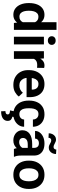

<svg xmlns="http://www.w3.org/2000/svg" viewBox="1163 -1953 1015 3381"><g transform="rotate(90 1670.5 -262.5)"><path d="M370.8 -113.7V-750H506.4V0H384.2ZM34.1 -258V-268.3Q34.1 -348.8 58.4 -409.6Q82.8 -470.4 129.1 -504.2Q175.4 -538.1 241 -538.1Q303.6 -538.1 345.6 -504.2Q387.5 -470.3 411.8 -410.8Q436 -351.4 445.1 -274.1V-248.8Q436 -175.2 411.7 -116.6Q387.4 -58 345.3 -24.1Q303.1 9.8 240 9.8Q175.1 9.8 129 -25.1Q82.8 -60.1 58.4 -120.6Q34.1 -181.2 34.1 -258ZM169.1 -268.3V-258Q169.1 -213.4 179.4 -176.7Q189.6 -140 212.8 -118.6Q235.9 -97.1 274.2 -97.1Q311.2 -97.1 335.3 -113.8Q359.4 -130.5 372.4 -159.7Q385.4 -188.9 388.5 -226.1V-296.3Q386.7 -326.4 379.1 -351.2Q371.5 -376.1 357.7 -393.9Q343.8 -411.8 323.4 -421.6Q302.9 -431.4 275.2 -431.4Q237 -431.4 213.8 -409.6Q190.5 -387.8 179.8 -350.9Q169.1 -314 169.1 -268.3Z M761.9 -528.3V0H626.6V-528.3ZM618 -666.1Q618 -696 638.6 -715.5Q659.2 -735.1 694 -735.1Q728.7 -735.1 749.5 -715.5Q770.3 -696 770.3 -666.1Q770.3 -636.6 749.5 -617.2Q728.7 -597.8 694 -597.8Q659.2 -597.8 638.6 -617.2Q618 -636.6 618 -666.1Z M1016.3 -416.6V0H881.4V-528.3H1008.9ZM1176.1 -531.8 1174.1 -406.5Q1163.8 -408.1 1149.8 -409.3Q1135.8 -410.4 1124 -410.4Q1084.1 -410.4 1058.3 -396.7Q1032.4 -383 1019.3 -357.3Q1006.2 -331.5 1005 -295.3L977 -301.2Q977 -369 994.8 -422.6Q1012.6 -476.2 1047.4 -507.1Q1082.1 -538.1 1132.8 -538.1Q1144 -538.1 1156.3 -536.3Q1168.6 -534.6 1176.1 -531.8Z M1475.3 9.8Q1394.2 9.8 1335.8 -24.4Q1277.4 -58.6 1246.1 -116.7Q1214.7 -174.9 1214.7 -246.2V-265.5Q1214.7 -346.4 1244.9 -407.8Q1275.1 -469.1 1330.4 -503.6Q1385.7 -538.1 1460.1 -538.1Q1535.4 -538.1 1586.8 -505.5Q1638.1 -472.9 1664.5 -414.8Q1690.8 -356.7 1690.8 -279.3V-222.9H1274V-314.3H1558.3V-324.6Q1557.8 -354.5 1547.1 -378.9Q1536.4 -403.3 1514.8 -417.8Q1493.3 -432.2 1459.2 -432.2Q1421.4 -432.2 1397.1 -411Q1372.9 -389.8 1361.5 -352.2Q1350.1 -314.6 1350.1 -265.5V-246.2Q1350.1 -202.8 1366 -168.9Q1381.9 -135 1412 -115.4Q1442 -95.9 1483.7 -95.9Q1523 -95.9 1556 -111.3Q1588.9 -126.8 1612.9 -157.4L1679.6 -86.7Q1654.8 -50.3 1603.6 -20.3Q1552.4 9.8 1475.3 9.8Z M1991.6 -96.1Q2018.3 -96.1 2039 -106.5Q2059.8 -116.9 2071.9 -135.7Q2084.1 -154.5 2084.8 -179.9H2212Q2211.3 -125.4 2182 -82.5Q2152.6 -39.6 2103.6 -14.9Q2054.5 9.8 1993.9 9.8Q1912.6 9.8 1858.8 -25.9Q1805.1 -61.5 1778.3 -122Q1751.5 -182.5 1751.5 -256.5V-271.5Q1751.5 -345.8 1778.1 -406.2Q1804.8 -466.5 1858.6 -502.3Q1912.5 -538.1 1993.4 -538.1Q2057.7 -538.1 2106.6 -513.1Q2155.5 -488.1 2183.4 -442.4Q2211.3 -396.7 2212 -334.4H2084.8Q2084.1 -361.8 2073 -383.8Q2062 -405.8 2041.4 -419Q2020.7 -432.2 1991 -432.2Q1948.5 -432.2 1925.8 -409.2Q1903.1 -386.1 1894.7 -349.4Q1886.3 -312.7 1886.3 -271.5V-256.5Q1886.3 -214.6 1894.6 -178Q1902.9 -141.4 1925.8 -118.8Q1948.6 -96.1 1991.6 -96.1ZM1939.2 -1H2040.4L2034.9 27.2Q2062.6 32.1 2085.6 50.8Q2108.7 69.5 2108.7 111.7Q2108.7 162.9 2065.8 194Q2022.9 225.2 1939.9 225.2L1936.5 149.8Q1953.1 149.8 1966.3 145.5Q1979.5 141.2 1987.3 131.9Q1995 122.7 1995 107.9Q1995 87 1978.3 78.9Q1961.5 70.7 1924 68.2Z M2583.9 -115.8V-355.3Q2583.9 -393.9 2564 -417Q2544.1 -440.1 2501.6 -440.1Q2476.8 -440.1 2458.6 -431.6Q2440.4 -423.1 2430.6 -407.9Q2420.7 -392.7 2420.7 -372.2H2285.8Q2285.8 -417 2313.3 -454.6Q2340.8 -492.3 2391 -515.2Q2441.2 -538.1 2509 -538.1Q2569.8 -538.1 2617.2 -517.7Q2664.6 -497.3 2692 -456.5Q2719.3 -415.7 2719.3 -354.3V-126.1Q2719.3 -84.5 2724.7 -56.6Q2730.1 -28.7 2740.2 -8.1V0H2603.5Q2593.8 -20.9 2588.8 -52.6Q2583.9 -84.3 2583.9 -115.8ZM2602.1 -321.8 2603.1 -243.7H2522.9Q2464.4 -243.7 2436.7 -219.9Q2409.1 -196.2 2409.1 -158.3Q2409.1 -129.8 2428.5 -111Q2447.9 -92.2 2481.7 -92.2Q2514.7 -92.2 2539 -105.5Q2563.3 -118.8 2577 -138.1Q2590.6 -157.3 2591.2 -174.8L2628.3 -117Q2621.1 -97.1 2607.6 -75.1Q2594 -53.1 2573 -33.9Q2552 -14.7 2522.4 -2.5Q2492.8 9.8 2453 9.8Q2402.2 9.8 2361.7 -10.6Q2321.1 -31.1 2297.6 -66.7Q2274 -102.4 2274 -148.1Q2274 -231.1 2335.8 -276.4Q2397.7 -321.8 2517.7 -321.8ZM2613.2 -746.7 2692.1 -741.3Q2692.1 -705.7 2677.8 -676.8Q2663.5 -647.9 2638.8 -630.9Q2614.1 -613.9 2582.2 -613.9Q2558.8 -613.9 2541.9 -620.4Q2525.1 -626.9 2511.1 -635.4Q2497.1 -644 2482.3 -650.5Q2467.5 -657 2448.1 -657Q2430.9 -657 2418.7 -644.3Q2406.5 -631.6 2406.5 -609L2327.1 -613.1Q2327.1 -648.1 2341.3 -677.3Q2355.5 -706.4 2380.3 -723.9Q2405.1 -741.3 2436.7 -741.3Q2456.5 -741.3 2473.1 -734.8Q2489.7 -728.3 2505.1 -719.9Q2520.4 -711.4 2536.3 -704.9Q2552.1 -698.4 2570.5 -698.4Q2588.1 -698.4 2600.6 -711.2Q2613.2 -724 2613.2 -746.7Z M2808.9 -258.6V-269.2Q2808.9 -346.2 2838.2 -406.9Q2867.5 -467.6 2922.9 -502.8Q2978.4 -538.1 3057.4 -538.1Q3137.1 -538.1 3192.8 -502.8Q3248.5 -467.6 3277.8 -406.9Q3307.1 -346.2 3307.1 -269.2V-258.6Q3307.1 -181.8 3277.8 -121Q3248.5 -60.3 3193.1 -25.2Q3137.6 9.8 3058.4 9.8Q2978.9 9.8 2923.2 -25.2Q2867.5 -60.3 2838.2 -121Q2808.9 -181.8 2808.9 -258.6ZM2943.8 -269.2V-258.6Q2943.8 -214 2955.2 -177Q2966.7 -139.9 2991.8 -118Q3016.9 -96.1 3058.4 -96.1Q3099.1 -96.1 3124.1 -118Q3149.1 -139.9 3160.6 -177Q3172.1 -214 3172.1 -258.6V-269.2Q3172.1 -313.1 3160.5 -350.1Q3148.9 -387.1 3123.9 -409.7Q3098.9 -432.2 3057.4 -432.2Q3016.7 -432.2 2991.7 -409.7Q2966.7 -387.1 2955.2 -350.1Q2943.8 -313.1 2943.8 -269.2Z"/></g></svg>

Font: Vazirmatn
Style: Regular
Weight: 400
Designer: Saber Rastikerdar
Foundry: Saber Rastikerdar
Version: Version 33.003;September 2, 2022;FontCreator 14.0.0.2862 64-